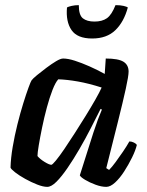

<svg xmlns="http://www.w3.org/2000/svg" viewBox="-20 -728 573 748"><path d="M164 0Q148 0 125 -9Q102 -18 78.5 -31Q55 -44 39 -56.5Q23 -69 21 -75Q22 -112 29.5 -156Q37 -200 48 -244Q59 -288 70.5 -325Q82 -362 91 -386.5Q100 -411 103 -415Q108 -422 124.5 -435.5Q141 -449 161 -464Q181 -479 198.5 -489.5Q216 -500 226 -500Q245 -500 271.5 -491.5Q298 -483 328.5 -469.5Q359 -456 388 -440L392 -500Q441 -500 461 -487.5Q481 -475 481 -449Q481 -432 470 -382Q459 -332 439.5 -254Q420 -176 394 -73L405 -66Q416 -77 430 -96Q444 -115 459 -137Q474 -159 484 -177Q493 -177 502 -172.5Q511 -168 513 -163Q508 -142 494.5 -114.5Q481 -87 464 -60.5Q447 -34 428.5 -17Q410 0 394 0Q375 0 352 -8.5Q329 -17 311.5 -27.5Q294 -38 291 -45L344 -212Q351 -231 356 -246.5Q361 -262 366.5 -275Q372 -288 377 -301L372 -304Q355 -270 334 -229Q313 -188 289.5 -147.5Q266 -107 243 -73.5Q220 -40 200 -20Q180 0 164 0ZM180 -86Q184 -86 198 -103Q212 -120 231 -148Q250 -176 271.5 -209.5Q293 -243 314 -277Q335 -311 351.5 -340Q368 -369 376 -387Q326 -403 283.5 -410.5Q241 -418 207 -419Q196 -407 184.5 -377.5Q173 -348 162.5 -309Q152 -270 144 -231Q136 -192 131 -162Q126 -132 126 -120Q136 -108 154 -97Q172 -86 180 -86ZM339 -578Q281 -578 258.5 -611Q236 -644 241 -699Q246 -702 259 -705Q272 -708 287 -708Q287 -669 303 -656.5Q319 -644 348 -644Q378 -644 396.5 -657Q415 -670 430 -708Q449 -708 461.5 -705Q474 -702 478 -699Q463 -643 429.5 -610.5Q396 -578 339 -578Z"/></svg>

Font: Texturina Medium 12pt SemiBold
Style: Italic
Weight: 600
Italic angle: -11°
Version: Version 1.002